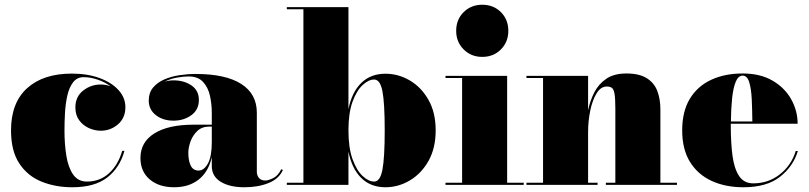

<svg xmlns="http://www.w3.org/2000/svg" viewBox="-20 -780 3412 810"><path d="M505 -143.5Q485.5 -72.5 432.5 -31.2Q379.5 10 285 10Q214.5 10 155.8 -13.5Q97 -37 61.8 -89.8Q26.5 -142.5 26.5 -230Q26.5 -346.5 94.5 -408Q162.5 -469.5 283 -469.5Q349 -469.5 400 -450.8Q451 -432 480 -400Q509 -368 509 -328Q509 -282.5 477.8 -255.5Q446.5 -228.5 405 -228.5Q380 -228.5 355.2 -239.5Q330.5 -250.5 314.2 -272.5Q298 -294.5 298 -327Q298 -372 330.8 -397.8Q363.5 -423.5 405 -423.5Q427 -423.5 447 -415.5Q422 -434 391.5 -444.2Q361 -454.5 333.5 -454.5Q305 -454.5 288.5 -433Q272 -411.5 264.2 -377.5Q256.5 -343.5 254.2 -304.5Q252 -265.5 252 -230Q252 -173 259.8 -123.8Q267.5 -74.5 288.2 -44.2Q309 -14 347 -14Q401.5 -14 440 -49.2Q478.5 -84.5 495.5 -143.5Z M796.5 -254H873.5V-304.5Q873.5 -340.5 865.8 -375.8Q858 -411 836.8 -434.2Q815.5 -457.5 775.5 -457.5Q754.5 -457.5 726.2 -452.5Q698 -447.5 673.5 -435Q692 -441 712 -441Q756 -441 787.5 -419.8Q819 -398.5 819 -358Q819 -317 787.2 -294Q755.5 -271 712 -271Q667 -271 637.2 -294.5Q607.5 -318 607.5 -356Q607.5 -388.5 625.5 -410.2Q643.5 -432 672.8 -444.8Q702 -457.5 736.8 -462.8Q771.5 -468 805.5 -468Q931.5 -468 997.5 -426Q1063.5 -384 1063.5 -304.5V-55.5Q1063.5 -40 1072.5 -29.2Q1081.5 -18.5 1099.5 -18.5Q1111.5 -18.5 1132 -28.2Q1152.5 -38 1166.5 -66L1173.5 -63Q1157 -25.5 1113 -7.8Q1069 10 1010.5 10Q949 10 911.2 -13Q873.5 -36 873.5 -80V-117Q859.5 -55 818.2 -22.5Q777 10 715 10Q650.5 10 611.5 -23.2Q572.5 -56.5 572.5 -113.5Q572.5 -180.5 631.2 -217.2Q690 -254 796.5 -254ZM818 -60.5Q840.5 -60.5 857 -90Q873.5 -119.5 873.5 -180.5V-246H863.5Q832 -246 812.5 -227.5Q793 -209 783.8 -183.2Q774.5 -157.5 774.5 -135Q774.5 -101.5 784.8 -81Q795 -60.5 818 -60.5Z M1260 -741H1190V-750H1450V-319.5Q1464.5 -391.5 1504.2 -430.2Q1544 -469 1606 -469Q1660.5 -469 1709 -440.5Q1757.5 -412 1787.8 -358.5Q1818 -305 1818 -230Q1818 -155 1787.8 -101.2Q1757.5 -47.5 1709 -18.8Q1660.5 10 1606 10Q1544 10 1504.2 -29Q1464.5 -68 1450 -140.5V0H1190V-9H1260ZM1450 -230Q1450 -156.5 1467.2 -108.8Q1484.5 -61 1509.8 -37.5Q1535 -14 1558.5 -14Q1584 -14 1593.5 -64.8Q1603 -115.5 1603 -230Q1603 -344.5 1593.5 -394.5Q1584 -444.5 1558.5 -444.5Q1535 -444.5 1509.8 -421.2Q1484.5 -398 1467.2 -350.5Q1450 -303 1450 -230Z M1904.5 -650Q1904.5 -697.5 1936 -728.8Q1967.5 -760 2014.5 -760Q2062 -760 2093.2 -728.8Q2124.5 -697.5 2124.5 -650Q2124.5 -603 2093.2 -571.5Q2062 -540 2014.5 -540Q1967.5 -540 1936 -571.5Q1904.5 -603 1904.5 -650ZM1859.5 -9H1929.5V-451H1859.5V-460H2119.5V-9H2189.5V0H1859.5Z M2201 -9H2271V-451H2201V-460H2461V-314.5Q2469 -354.5 2487.2 -390.2Q2505.5 -426 2538.2 -448Q2571 -470 2622.5 -470Q2676.5 -470 2708 -450.5Q2739.5 -431 2752.8 -396.8Q2766 -362.5 2766 -319V-9H2836V0H2536V-9H2576V-320.5Q2576 -362.5 2572.8 -382.8Q2569.5 -403 2561.8 -409Q2554 -415 2540 -415Q2514.5 -415 2497 -386.5Q2479.5 -358 2470.2 -313.8Q2461 -269.5 2461 -223V-9H2501V0H2201Z M3346 -143Q3326.5 -78 3270.5 -34Q3214.5 10 3116 10Q3040.5 10 2982.2 -16.8Q2924 -43.5 2891 -96.8Q2858 -150 2858 -230Q2858 -310 2890.2 -363.2Q2922.5 -416.5 2980 -443.2Q3037.5 -470 3113 -470Q3187.5 -470 3239.2 -439.8Q3291 -409.5 3318 -361Q3345 -312.5 3345 -258H3063Q3063 -254 3063 -250Q3063 -178 3070.2 -123.2Q3077.5 -68.5 3098 -37.5Q3118.5 -6.5 3158 -6.5Q3221.5 -6.5 3270 -44.5Q3318.5 -82.5 3337 -143ZM3113 -461Q3094.5 -461 3083.8 -434.8Q3073 -408.5 3068.5 -364.5Q3064 -320.5 3063.5 -267.5H3154Q3153.5 -315.5 3151.5 -359.8Q3149.5 -404 3141 -432.5Q3132.5 -461 3113 -461Z"/></svg>

Font: Bodoni* 24pt Fatface
Style: Regular
Weight: 900
Version: Version 2.3